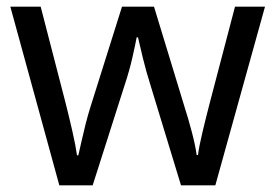

<svg xmlns="http://www.w3.org/2000/svg" viewBox="-20 -557 826 576"><path d="M431 -303Q418 -344 408.5 -383.5Q399 -423 394 -445H390Q386 -423 377 -383.5Q368 -344 354 -302L258 -1H158L11 -537H102L176 -251Q187 -208 197 -164Q207 -120 211 -91H215Q219 -108 224.5 -133Q230 -158 237 -185.5Q244 -213 251 -235L346 -537H442L534 -235Q545 -201 555.5 -161Q566 -121 570 -92H574Q577 -117 587.5 -161Q598 -205 610 -251L685 -537H775L626 -1H523Z"/></svg>

Font: Noto Sans Modi
Style: Regular
Weight: 400
Designer: Monotype Design Team
Foundry: Monotype Imaging Inc.
Version: Version 2.003; ttfautohint (v1.8.4.7-5d5b)